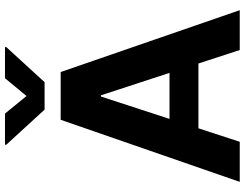

<svg xmlns="http://www.w3.org/2000/svg" viewBox="-124 -842 967 758"><g transform="rotate(-90 359.0 -463.5)"><path d="M19.5 0 264.6 -707H453.1L697.3 0H540L486.8 -163.1H231L177.7 0ZM449.7 -277.3 361.3 -547.9H356.4L268.1 -277.3ZM358.4 -841.8 428.7 -926.8H551.8V-921.9L413.1 -770.5H304.7L166 -921.9V-926.8H289.1Z"/></g></svg>

Font: Pretendard GOV
Style: Bold
Weight: 700
Designer: Base glyphs from Inter by Rasmus Andersson; Hangeul glyphs from Noto Sans CJK(Source Han Sans) by Jang Soo-young and Kan
Foundry: Kil Hyung-jin
Version: Version 1.309